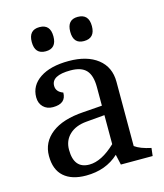

<svg xmlns="http://www.w3.org/2000/svg" viewBox="-101 -722 689 805"><g transform="rotate(-15 244.0 -319.0)"><path d="M174 7Q112 7 78 -23Q44 -53 44 -112.5Q44 -172 92 -209.5Q140 -247 231 -253L313 -259V-340Q313 -390 292 -413Q271 -436 224 -436Q141 -436 141 -391Q141 -365 171 -354Q171 -306 114 -306Q88 -306 72 -322Q56 -338 56 -364Q56 -415 101.5 -445.5Q147 -476 226.5 -476Q306 -476 352 -440Q398 -404 398 -340V-61Q421 -44 468 -34L464 0H326L316 -45Q260 7 174 7ZM132 -116Q132 -34 199 -34Q252 -34 313 -92V-218L233 -211Q186 -207 159 -181.5Q132 -156 132 -116ZM192 -592.5Q192 -540 145 -540Q98 -540 98 -592.5Q98 -645 145 -645Q192 -645 192 -592.5ZM311 -540Q265 -540 265 -592.5Q265 -645 311 -645Q359 -645 359 -592.5Q359 -540 311 -540Z"/></g></svg>

Font: Caladea
Style: Regular
Weight: 400
Designer: Carolina Giovagnoli and Andres Torresi
Foundry: Carolina Giovagnoli and Andres Torresi
Version: Version 1.002